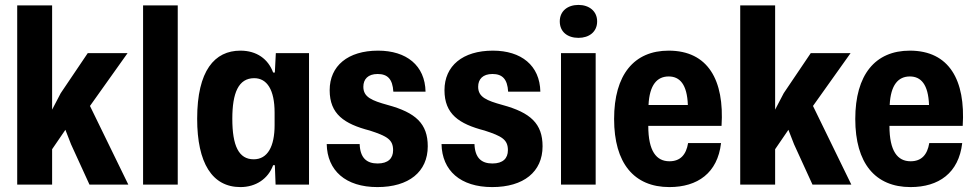

<svg xmlns="http://www.w3.org/2000/svg" viewBox="-20 -751 3963 781"><path d="M50 0H192V-144L246 -223L269 -164L344 0H502L346 -320L499 -535H337L227 -372L192 -305V-729H50Z M562 0H703V-729H562Z M958 10C1021 10 1071 -24 1091 -79H1098L1101 0H1237V-535H1102L1098 -456H1091C1071 -511 1024 -545 958 -545C853 -545 782 -464 782 -268C782 -88 843 10 958 10ZM1012 -103C951 -103 925 -158 925 -268C925 -373 950 -433 1014 -433C1066 -433 1097 -386 1097 -293V-242C1097 -156 1069 -103 1012 -103Z M1515 10C1643 10 1720 -52 1720 -156C1720 -248 1671 -293 1557 -324C1492 -342 1458 -356 1458 -398C1458 -429 1477 -450 1516 -450C1556 -450 1577 -430 1580 -378H1711C1709 -485 1633 -545 1518 -545C1395 -545 1321 -483 1321 -384C1321 -287 1380 -247 1484 -220C1555 -197 1579 -183 1579 -140C1579 -107 1559 -86 1516 -86C1471 -86 1445 -109 1443 -165H1309C1311 -57 1386 10 1515 10Z M1982 10C2110 10 2187 -52 2187 -156C2187 -248 2138 -293 2024 -324C1959 -342 1925 -356 1925 -398C1925 -429 1944 -450 1983 -450C2023 -450 2044 -430 2047 -378H2178C2176 -485 2100 -545 1985 -545C1862 -545 1788 -483 1788 -384C1788 -287 1847 -247 1951 -220C2022 -197 2046 -183 2046 -140C2046 -107 2026 -86 1983 -86C1938 -86 1912 -109 1910 -165H1776C1778 -57 1853 10 1982 10Z M2333 -597C2376 -597 2409 -621 2409 -664C2409 -706 2376 -731 2333 -731C2289 -731 2257 -706 2257 -664C2257 -621 2289 -597 2333 -597ZM2262 0H2403V-535H2262Z M2703 10C2817 10 2899 -47 2913 -169H2779C2771 -121 2747 -95 2703 -95C2650 -95 2617 -136 2617 -239H2915C2927 -425 2860 -545 2700 -545C2559 -545 2478 -447 2478 -267C2478 -87 2559 10 2703 10ZM2700 -440C2745 -440 2775 -408 2778 -324H2618C2622 -406 2653 -440 2700 -440Z M2991 0H3133V-144L3187 -223L3210 -164L3285 0H3443L3287 -320L3440 -535H3278L3168 -372L3133 -305V-729H2991Z M3684 10C3798 10 3880 -47 3894 -169H3760C3752 -121 3728 -95 3684 -95C3631 -95 3598 -136 3598 -239H3896C3908 -425 3841 -545 3681 -545C3540 -545 3459 -447 3459 -267C3459 -87 3540 10 3684 10ZM3681 -440C3726 -440 3756 -408 3759 -324H3599C3603 -406 3634 -440 3681 -440Z"/></svg>

Font: Mona Sans SemiCondensed
Style: Bold
Weight: 700
Width: 4
Designer: Deni Anggara
Foundry: GitHub
Version: Version 2.000